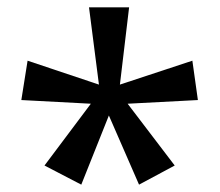

<svg xmlns="http://www.w3.org/2000/svg" viewBox="-20 -826 598 522"><path d="M201 -324 101 -376 227 -544 38 -554 55 -661 249 -596 222 -806H331L306 -596L503 -661L518 -554L327 -544L455 -376L358 -324L276 -512Z"/></svg>

Font: Menbere
Style: Regular
Weight: 400
Designer: Aleme Tadesse
Foundry: Sorkin Type Co
Version: Version 1.000